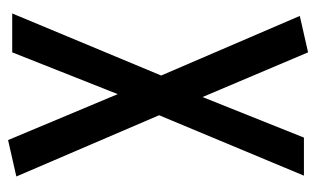

<svg xmlns="http://www.w3.org/2000/svg" viewBox="-170 -394 765 464"><g transform="rotate(90 212.0 -162.5)"><path d="M13 190 163 -170 19 -505 107 -525 215 -270 313 -515H405L259 -165L407 180L319 200L208 -65L107 190Z"/></g></svg>

Font: Radio Canada Condensed
Style: Regular
Weight: 400
Width: 3
Designer: Charles Daoud, Etienne Aubert Bonn, Alexandre Saumier Demers, Jacques Le Bailly
Foundry: Radio-Canada
Version: Version 2.104; ttfautohint (v1.8.4.7-5d5b);gftools[0.9.28.de